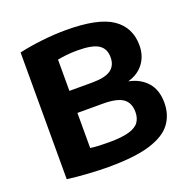

<svg xmlns="http://www.w3.org/2000/svg" viewBox="-133 -877 1000 1015"><g transform="rotate(-20 367.0 -370.0)"><path d="M308 8.5Q258 8.5 194.8 4.5Q131.5 0.5 78 -6.5V-719.5Q135 -732.5 205.8 -740.8Q276.5 -749 343.5 -749Q524 -749 602.8 -695.2Q681.5 -641.5 681.5 -540.5Q681.5 -481.5 649.5 -439.2Q617.5 -397 560.5 -381.5Q625.5 -368.5 663.5 -325.5Q701.5 -282.5 701.5 -210.5Q701.5 -142.5 665 -93.5Q628.5 -44.5 542.8 -18Q457 8.5 308 8.5ZM363 -627Q330.5 -627 302.5 -624Q274.5 -621 251 -616.5V-440.5H378Q452 -440.5 484.2 -463.5Q516.5 -486.5 516.5 -533.5Q516.5 -581.5 482 -604.2Q447.5 -627 363 -627ZM354.5 -113.5Q427.5 -113.5 468 -125.2Q508.5 -137 524.8 -160Q541 -183 541 -216Q541 -268 507.5 -292.2Q474 -316.5 394 -316.5H251V-119Q278 -115.5 302.5 -114.5Q327 -113.5 354.5 -113.5Z"/></g></svg>

Font: Encode Sans Exp
Style: Bold
Weight: 700
Width: 7
Designer: Multiple Designers
Foundry: Impallari Type
Version: Version 3.002; ttfautohint (v1.8.3) -l 8 -r 50 -G 200 -x 14 